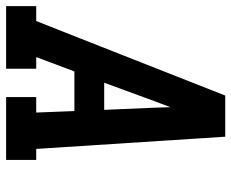

<svg xmlns="http://www.w3.org/2000/svg" viewBox="-90 -690 775 644"><g transform="rotate(90 298.0 -367.5)"><path d="M-4 0V-101H46L103 -245L296 -735H434L475 -101H512V0H301V-101H353L348 -229H215L167 -101H206V0ZM344 -329 337 -490Q337 -505 336 -520.5Q335 -536 335 -551Q329 -536 323.5 -520.5Q318 -505 312 -490L253 -329Z"/></g></svg>

Font: Iosevka Slab Extended
Style: Bold Italic
Weight: 700
Width: 7
Italic angle: -9°
Monospace: yes
Designer: Belleve Invis
Foundry: Belleve Invis
Version: Version 11.1.0; ttfautohint (v1.8.3)